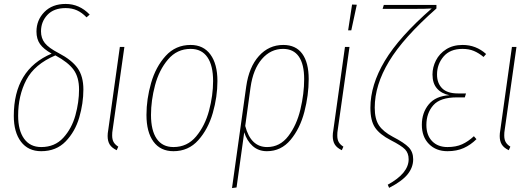

<svg xmlns="http://www.w3.org/2000/svg" viewBox="-20 -757 2701 974"><path d="M435 -683 419 -669Q396 -693 370.5 -704.5Q345 -716 313 -716Q253 -716 220.5 -681.5Q188 -647 188 -598Q188 -563 207.5 -538.5Q227 -514 277 -488Q344 -453 373.5 -411.5Q403 -370 403 -303Q403 -233 382 -161Q361 -89 313 -39.5Q265 10 189 10Q123 10 86.5 -38Q50 -86 50 -169Q50 -404 242 -485Q201 -508 183 -533.5Q165 -559 165 -597Q165 -655 205 -696Q245 -737 313 -737Q383 -737 435 -683ZM72 -170Q72 -95 102.5 -53Q133 -11 189 -11Q258 -11 301 -58Q344 -105 362.5 -172Q381 -239 381 -303Q381 -365 353.5 -403Q326 -441 261 -476Q155 -431 113.5 -351.5Q72 -272 72 -170Z M551 -96Q549 -86 549 -70Q549 -49 556.5 -36Q564 -23 580 -13L572 5Q547 -7 536.5 -24Q526 -41 526 -67Q526 -81 529 -97L588 -519H611Z M723 -174Q723 -254 746.5 -336Q770 -418 820.5 -473.5Q871 -529 947 -529Q1012 -529 1047.5 -480.5Q1083 -432 1083 -346Q1083 -266 1059.5 -184Q1036 -102 986 -46Q936 10 860 10Q794 10 758.5 -38.5Q723 -87 723 -174ZM1061 -346Q1061 -425 1032 -467Q1003 -509 947 -509Q878 -509 832.5 -455.5Q787 -402 766.5 -324.5Q746 -247 746 -174Q746 -95 775 -53Q804 -11 860 -11Q930 -11 975 -65Q1020 -119 1040.5 -196Q1061 -273 1061 -346Z M1546 -356Q1546 -274 1524 -189.5Q1502 -105 1454 -47.5Q1406 10 1334 10Q1291 10 1261.5 -16.5Q1232 -43 1219 -86L1180 194L1157 197L1229 -318Q1243 -417 1293.5 -473Q1344 -529 1417 -529Q1481 -529 1513.5 -484Q1546 -439 1546 -356ZM1523 -356Q1523 -431 1496 -470Q1469 -509 1416 -509Q1353 -509 1308.5 -457.5Q1264 -406 1251 -314L1224 -118Q1252 -11 1335 -11Q1400 -11 1442.5 -66.5Q1485 -122 1504 -202Q1523 -282 1523 -356Z M1693 -96Q1691 -86 1691 -70Q1691 -49 1698.5 -36Q1706 -23 1722 -13L1714 5Q1689 -7 1678.5 -24Q1668 -41 1668 -67Q1668 -81 1671 -97L1730 -519H1753ZM1766 -734 1790 -733 1762 -603H1746Z M1947 180Q2053 122 2053 51Q2053 20 2035 1Q2017 -18 1962 -46Q1906 -75 1882.5 -110Q1859 -145 1859 -210Q1859 -326 1932 -448Q2005 -570 2170 -714Q2143 -712 2077 -712H1921L1927 -732H2194V-714Q2026 -566 1953.5 -445.5Q1881 -325 1881 -211Q1881 -153 1902.5 -121Q1924 -89 1973 -63Q2031 -33 2053.5 -9.5Q2076 14 2076 51Q2076 92 2048 127Q2020 162 1954 196Z M2120 -124Q2120 -185 2155 -227.5Q2190 -270 2260 -274Q2220 -282 2197 -308Q2174 -334 2174 -379Q2174 -416 2191.5 -450.5Q2209 -485 2243.5 -507Q2278 -529 2327 -529Q2395 -529 2446 -483L2433 -468Q2409 -488 2384 -498.5Q2359 -509 2326 -509Q2263 -509 2230 -470Q2197 -431 2197 -379Q2197 -335 2223 -309Q2249 -283 2303 -283H2344L2338 -263H2298Q2213 -263 2178 -223Q2143 -183 2143 -123Q2143 -71 2172 -41Q2201 -11 2250 -11Q2293 -11 2324 -25Q2355 -39 2384 -66L2397 -51Q2368 -22 2332.5 -6Q2297 10 2250 10Q2192 10 2156 -26.5Q2120 -63 2120 -124Z M2540 -96Q2538 -86 2538 -70Q2538 -49 2545.5 -36Q2553 -23 2569 -13L2561 5Q2536 -7 2525.5 -24Q2515 -41 2515 -67Q2515 -81 2518 -97L2577 -519H2600Z"/></svg>

Font: Fira Sans Extra Condensed Thin
Style: Italic
Weight: 250
Width: 3
Italic angle: -8°
Designer: Carrois Corporate & Edenspiekermann AG
Foundry: Carrois Corporate GbR & Edenspiekermann AG
Version: Version 4.203